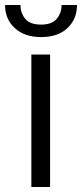

<svg xmlns="http://www.w3.org/2000/svg" viewBox="-46 -746 327 766"><path d="M153.8 -528.3V0H79.1V-528.3ZM199.7 -726.1H261.2Q261.2 -669.9 223.1 -634Q185.1 -598.1 118.2 -598.1Q51.8 -598.1 12.9 -634Q-25.9 -669.9 -25.9 -726.1H35.6Q35.6 -694.8 54.2 -671.4Q72.8 -647.9 118.2 -647.9Q161.6 -647.9 180.7 -671.4Q199.7 -694.8 199.7 -726.1Z"/></svg>

Font: Vazirmatn UI FD Light
Style: Regular
Weight: 300
Designer: Saber Rastikerdar
Foundry: Saber Rastikerdar
Version: Version 33.003